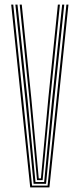

<svg xmlns="http://www.w3.org/2000/svg" viewBox="-20 -820 348 840"><path d="M112.2 0 29 -800H38L120.2 -8H188.2L270.5 -800H279.5L196.2 0ZM127 -15.8 92 -376.2 47.2 -800H56.5L100.8 -382L135.2 -23.8H173.2L207.8 -382L252 -800H261.2L216.5 -376.2L181.5 -15.8ZM142 -31.8 108.8 -386.5 66.2 -800H75.2L117 -390.2L149.5 -39.5H159L191.5 -390.2L233.2 -800H242.2L199.8 -386.5L166.5 -31.8Z"/></svg>

Font: Big Shoulders Inline Display Thin Light
Style: Regular
Weight: 300
Version: Version 2.002